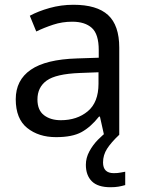

<svg xmlns="http://www.w3.org/2000/svg" viewBox="-20 -565 601 805"><path d="M288 -545Q386 -545 433 -502Q480 -459 480 -365V0H416L399 -76H395Q360 -32 321.5 -11Q283 10 215 10Q142 10 94 -28.5Q46 -67 46 -149Q46 -229 109 -272.5Q172 -316 303 -320L394 -323V-355Q394 -422 365 -448Q336 -474 283 -474Q241 -474 203 -461.5Q165 -449 132 -433L105 -499Q140 -518 188 -531.5Q236 -545 288 -545ZM314 -259Q214 -255 175.5 -227Q137 -199 137 -148Q137 -103 164.5 -82Q192 -61 235 -61Q303 -61 348 -98.5Q393 -136 393 -214V-262ZM412 116Q412 161 457 161Q474 161 485.5 158.5Q497 156 505 155V211Q491 215 477 217.5Q463 220 443 220Q390 220 365 195Q340 170 340 126Q340 97 354.5 70Q369 43 390.5 21Q412 -1 432 -15L480 0Q446 32 429 58.5Q412 85 412 116Z"/></svg>

Font: Noto Sans Tifinagh Air
Style: Regular
Weight: 400
Designer: JamraPatel
Foundry: JamraPatel LLC
Version: Version 2.006; ttfautohint (v1.8.4.7-5d5b)